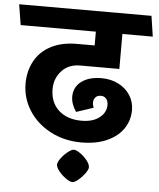

<svg xmlns="http://www.w3.org/2000/svg" viewBox="-86 -742 824 996"><g transform="rotate(5 325.5 -243.5)"><path d="M604 -194.8Q604 -141.6 575.4 -98.9Q546.9 -56.2 491 -30.5Q435.1 -4.9 356 -4.9Q267.1 -4.9 195.1 -43Q123 -81.1 82.5 -145Q42 -209 42 -284.2Q42 -349.1 70.1 -401.1Q98.1 -453.1 154.1 -482.7Q210 -512.2 290 -512.2H381.8V-584H-9.8L-26.9 -690.9H662.1L678.2 -584H520V-401.9H315.9Q255.9 -401.9 220 -362.5Q184.1 -323.2 184.1 -268.1Q184.1 -198.2 228.5 -157.7Q272.9 -117.2 348.1 -117.2Q406.2 -117.2 440.7 -144Q475.1 -170.9 475.1 -210Q475.1 -231 464.6 -242.9Q454.1 -254.9 437 -254.9Q418.9 -254.9 408.9 -243.9Q398.9 -232.9 398.9 -215.8Q398.9 -203.6 404.8 -189.9L315.9 -160.2Q289.1 -199.2 289.1 -237.8Q289.1 -287.6 328.1 -316.9Q367.2 -346.2 433.1 -346.2Q481 -346.2 520 -326.7Q559.1 -307.1 581.5 -272.5Q604 -237.8 604 -194.8ZM407.2 120.1Q407.2 132.3 392.6 152.3Q377.9 172.4 359.1 188.2Q340.3 204.1 328.1 204.1Q315.9 204.1 294.4 189.2Q272.9 174.3 257.1 154.3Q241.2 134.3 241.2 120.1Q241.2 107.9 256.1 87.6Q271 67.4 290.5 51.8Q310.1 36.1 322.3 36.1Q334 36.1 355 50.5Q376 64.9 391.6 85Q407.2 105 407.2 120.1Z"/></g></svg>

Font: Kadwa
Style: Bold
Weight: 700
Designer: Sol Matas
Foundry: Sol Matas
Version: Version 1.001;PS 001.000;hotconv 1.0.70;makeotf.lib2.5.58329